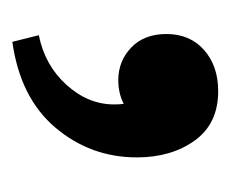

<svg xmlns="http://www.w3.org/2000/svg" viewBox="-52 -148 382 319"><g transform="rotate(90 139.5 11.0)"><path d="M154 13Q154 2 153 -3Q135 6 114 6Q82 6 59.5 -15.5Q37 -37 37 -74Q37 -113 63.5 -136.5Q90 -160 132 -160Q186 -160 214 -121Q242 -82 242 -25Q242 52 192.5 110.5Q143 169 50 182L39 138Q89 128 121.5 92Q154 56 154 13Z"/></g></svg>

Font: Minipax
Style: Bold
Weight: 600
Designer: Raphaël Ronot, Igor Stepanchenko (Cyrillic)
Foundry: steppetype
Version: Version 1.002